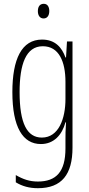

<svg xmlns="http://www.w3.org/2000/svg" viewBox="-20 -747 470 1009"><path d="M210 -727C187 -727 179 -709 179 -688C179 -667 189 -650 209 -650C228 -650 239 -665 239 -689C239 -709 231 -727 210 -727ZM201 -539C94 -539 45 -437 45 -263C45 -78 100 10 195 10C263 10 306 -38 324 -104H327C324 -65 324 -37 324 -8V33C324 156 275 207 179 207C135 207 101 195 63 173V211C97 232 135 242 179 242C305 242 361 169 361 29V-529H332L327 -445H324C306 -496 271 -539 201 -539ZM205 -504C290 -504 324 -423 324 -317V-226C324 -125 289 -24 200 -24C122 -24 83 -99 83 -263C83 -409 116 -504 205 -504Z"/></svg>

Font: Noto Sans Sinhala UI ExtraCondensed ExtraLight
Style: Regular
Weight: 200
Width: 2
Designer: Jelle Bosma - Monotype Design Team
Foundry: Monotype Imaging Inc.
Version: Version 2.006